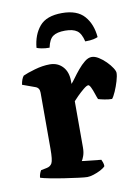

<svg xmlns="http://www.w3.org/2000/svg" viewBox="-81 -761 595 817"><g transform="rotate(-10 216.5 -353.0)"><path d="M230 0Q220 0 192.5 -3.5Q165 -7 132 -12Q99 -17 71 -22.5Q43 -28 31 -32Q31 -39 34 -48Q37 -57 41 -63L66 -68Q82 -71 89 -84Q96 -97 96 -146V-388Q96 -409 79 -415L24 -435Q28 -460 38 -472Q55 -480 89.5 -490Q124 -500 155 -500Q189 -500 210.5 -477Q232 -454 232 -414V-402Q238 -408 249.5 -424Q261 -440 275.5 -457.5Q290 -475 305.5 -487.5Q321 -500 336 -500Q350 -500 366 -490Q382 -480 396.5 -465.5Q411 -451 420 -437Q429 -423 429 -415Q429 -402 422.5 -380Q416 -358 407 -337.5Q398 -317 391 -309Q376 -309 358.5 -312.5Q341 -316 332 -319Q328 -328 323 -343.5Q318 -359 312 -371.5Q306 -384 301 -384Q294 -384 279.5 -372Q265 -360 251.5 -346.5Q238 -333 233 -327V-127Q233 -106 227.5 -91Q222 -76 218 -71L301 -62Q303 -58 306 -50Q309 -42 309 -33Q302 -25 287.5 -17.5Q273 -10 257 -5Q241 0 230 0ZM244 -706Q309 -706 340 -671Q371 -636 376 -579Q370 -576 357 -573Q344 -570 321 -570Q313 -605 295.5 -617.5Q278 -630 244 -630Q209 -630 191.5 -617.5Q174 -605 167 -570Q148 -570 133 -573Q118 -576 112 -579Q117 -635 147 -670.5Q177 -706 244 -706Z"/></g></svg>

Font: Texturina
Style: Bold
Weight: 700
Designer: Guillermo Torres Carreño
Foundry: Omnibus-Type
Version: Version 1.002; ttfautohint (v1.8.3)